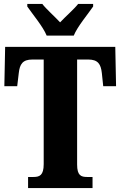

<svg xmlns="http://www.w3.org/2000/svg" viewBox="-20 -951 609 971"><path d="M216 -771H353C371 -816 425 -880 451 -918V-931H375C357 -907 309 -865 284 -838C259 -865 212 -907 194 -931H118V-918C144 -880 198 -816 216 -771ZM122 0H448V-56H421C390 -56 370 -63 370 -119V-650H426C476 -650 490 -626 495 -582L502 -515H567L563 -714H6L2 -515H67L75 -582C80 -626 94 -650 144 -650H201V-121C201 -64 180 -56 149 -56H122Z"/></svg>

Font: Noto Serif Ethiopic ExtraCondensed Black
Style: Regular
Weight: 900
Width: 2
Designer: Monotype Design Team
Foundry: Monotype Imaging Inc.
Version: Version 2.102